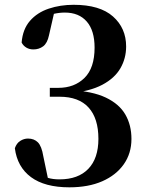

<svg xmlns="http://www.w3.org/2000/svg" viewBox="-20 -777 633 813"><path d="M273.8 16.2Q169.5 16.2 111.2 -27Q52.9 -70.2 42.9 -149.4Q50.1 -170.4 65.6 -180.3Q81.2 -190.3 98.6 -190.3Q124.5 -190.3 140.5 -174.2Q156.4 -158.1 163.4 -115.4L184.9 -12.3L138 -42.6Q161.1 -30.5 182.4 -24Q203.6 -17.5 231.8 -17.5Q311 -17.5 353.8 -61.9Q396.7 -106.4 396.7 -189.1Q396.7 -275.9 355.1 -321.6Q313.6 -367.4 232 -367.4H190.9V-405H227Q295.2 -405 337.9 -447.2Q380.5 -489.3 380.5 -575.3Q380.5 -647.7 347.4 -685.7Q314.4 -723.8 254.4 -723.8Q231.7 -723.8 207.1 -718.2Q182.5 -712.5 153.7 -699.9L210 -726.2L187.5 -627.8Q180.5 -594.2 162.8 -580.9Q145 -567.7 121.4 -567.7Q104.6 -567.7 91.6 -575.4Q78.6 -583.1 71.6 -596.8Q76.1 -653.3 106.9 -688.7Q137.7 -724.1 186.5 -740.4Q235.2 -756.7 291.7 -756.7Q402.8 -756.7 458.5 -707.2Q514.1 -657.8 514.1 -580.2Q514.1 -529.9 489.8 -487.8Q465.5 -445.8 413.1 -418Q360.8 -390.3 274.7 -381.6V-395.7Q370.5 -391.2 427.7 -364Q484.9 -336.8 510.8 -292Q536.6 -247.2 536.6 -188.7Q536.6 -127.7 504.2 -81.5Q471.7 -35.3 413.1 -9.5Q354.4 16.2 273.8 16.2Z"/></svg>

Font: Noto Serif KR ExtraLight
Style: Regular
Weight: 200
Designer: Ryoko NISHIZUKA 西塚涼子 (kana & ideographs); Frank Grießhammer (Latin, Greek & Cyrillic); Wenlong ZHANG 张文龙 (bopomofo); San
Foundry: Adobe
Version: Version 2.002-H1;hotconv 1.1.0;makeotfexe 2.6.0